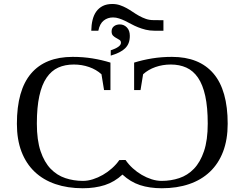

<svg xmlns="http://www.w3.org/2000/svg" viewBox="-20 -953 1253 982"><path d="M807.6 9.8Q745.1 9.8 696 -6.3Q647 -22.5 606.4 -60.1Q565.9 -22.5 515.9 -6.3Q465.8 9.8 403.3 9.8Q325.7 9.8 263.4 -11.5Q201.2 -32.7 157.2 -74.5Q113.3 -116.2 89.8 -177.7Q66.4 -239.3 66.4 -319.8Q66.4 -491.7 138.9 -576.9Q211.4 -662.1 351.6 -662.1Q404.8 -662.1 452.9 -654.3Q501 -646.5 544.9 -632.8V-492.2H512.2L499 -573.2Q472.7 -597.2 435.8 -610.1Q398.9 -623 357.4 -623Q312.5 -623 277.6 -607.2Q242.7 -591.3 218.3 -555.7Q193.8 -520 181.2 -462.2Q168.5 -404.3 168.5 -320.8Q168.5 -236.3 187.5 -179.9Q206.5 -123.5 239 -89.8Q271.5 -56.2 314.2 -42Q356.9 -27.8 404.3 -27.8Q428.7 -27.8 455.1 -36.1Q481.4 -44.4 506.1 -58.6Q530.8 -72.8 552.7 -92.3Q574.7 -111.8 590.3 -134.3L622.1 -134.8Q637.7 -111.8 659.2 -92.3Q680.7 -72.8 705.1 -58.6Q729.5 -44.4 755.6 -36.1Q781.7 -27.8 806.6 -27.8Q854 -27.8 896.7 -42Q939.5 -56.2 971.9 -89.8Q1004.4 -123.5 1023.4 -179.9Q1042.5 -236.3 1042.5 -320.8Q1042.5 -404.3 1029.8 -462.2Q1017.1 -520 992.7 -555.7Q968.3 -591.3 933.1 -607.2Q897.9 -623 853.5 -623Q812 -623 775.1 -610.1Q738.3 -597.2 711.9 -573.2L698.7 -492.2H666V-632.8Q710 -646.5 758.1 -654.3Q806.2 -662.1 859.4 -662.1Q999 -662.1 1071.8 -576.9Q1144.5 -491.7 1144.5 -319.8Q1144.5 -239.3 1121.1 -177.7Q1097.7 -116.2 1053.7 -74.5Q1009.8 -32.7 947.5 -11.5Q885.3 9.8 807.6 9.8ZM554.7 -932.6Q575.2 -932.6 593.3 -926.5Q611.3 -920.4 627.7 -911.4Q644 -902.3 659.7 -891.6Q675.3 -880.9 691.7 -871.8Q708 -862.8 726.1 -856.4Q744.1 -850.1 765.1 -850.1L815.9 -849.6V-795.9H770.5Q746.1 -795.9 725.3 -801Q704.6 -806.2 686.3 -813.5Q668 -820.8 651.6 -829.8Q635.3 -838.9 619.9 -846.2Q604.5 -853.5 589.1 -858.6Q573.7 -863.8 558.1 -863.8Q530.8 -863.8 510.5 -847.9Q490.2 -832 482.9 -795.9H446.8Q447.3 -825.7 453.4 -850.8Q459.5 -876 472.4 -894Q485.4 -912.1 505.6 -922.4Q525.9 -932.6 554.7 -932.6ZM546.4 -668.5V-695.8Q570.8 -703.6 584.7 -713.4Q598.6 -723.1 598.6 -734.4Q598.6 -744.1 591.1 -749Q583.5 -753.9 574.7 -758.5Q565.9 -763.2 558.3 -770.5Q550.8 -777.8 550.8 -792.5Q550.8 -809.1 562.7 -818.6Q574.7 -828.1 593.3 -828.1Q613.8 -828.1 628.9 -812.7Q644 -797.4 644 -769.5Q644 -748.5 637.9 -732.9Q631.8 -717.3 619.6 -705.6Q607.4 -693.8 589.1 -684.8Q570.8 -675.8 546.4 -668.5Z"/></svg>

Font: Liberation Serif
Style: Regular
Weight: 400
Designer: Steve Matteson
Foundry: Ascender Corporation
Version: Version 2.1.5